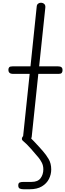

<svg xmlns="http://www.w3.org/2000/svg" viewBox="-20 -1024 476 1398"><path d="M179.5 0Q166.5 0 156.5 -7.2Q146.5 -14.5 148 -29L196 -486H77.5Q57 -486 49 -494Q41 -502 41 -514.5Q41 -527 46.8 -534Q52.5 -541 72.5 -541H202L247.5 -978Q249 -991 257.8 -997.5Q266.5 -1004 277.5 -1004Q292 -1004 302 -995.2Q312 -986.5 310 -968L265 -541H401.5Q420 -541 427.8 -534Q435.5 -527 435.5 -514.5Q435.5 -500.5 429.5 -493.2Q423.5 -486 407 -486H259L211 -28.5Q209 -12.5 201.2 -6.2Q193.5 0 179.5 0ZM152 354Q136 354 124.5 349.2Q113 344.5 113 326Q113 308.5 123.8 304.5Q134.5 300.5 152 300.5H210Q255.5 300.5 275.5 273.5Q295.5 246.5 295.5 209Q295.5 181 283.8 159Q272 137 261 124Q237.5 96 206 60Q174.5 24 146.5 1Q138.5 -6 139.5 -15.5Q140.5 -25 147.8 -32.5Q155 -40 164.5 -40Q171.5 -40 175.8 -39Q180 -38 191 -29.5Q204 -19 223.8 1.5Q243.5 22 262.5 42.8Q281.5 63.5 292.5 76.5Q314.5 101.5 333.8 133.5Q353 165.5 353 210Q353 246 336.5 279Q320 312 285.2 333Q250.5 354 195.5 354Z"/></svg>

Font: Edu NSW ACT Cursive
Style: Regular
Weight: 400
Designer: Tina and Corey Anderson, Eben Sorkin, Mirko Velimirovic
Foundry: Sorkin Type Co.
Version: Version 2.000